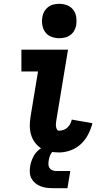

<svg xmlns="http://www.w3.org/2000/svg" viewBox="-20 -790 540 1005"><path d="M290 8Q265 8 241 3.5Q217 -1 197.5 -12.5Q178 -24 164 -42.5Q150 -61 143 -83.5Q136 -106 136 -130.5Q136 -155 140 -180L179 -416H92V-530H336L275 -161Q275 -161 275 -161Q275 -161 275 -161Q274 -153 273 -145Q272 -137 273 -129Q274 -121 277.5 -113.5Q281 -106 290 -106Q301 -106 312.5 -110Q324 -114 333 -122.5Q342 -131 347.5 -141.5Q353 -152 356 -164L464 -145Q456 -115 441.5 -86.5Q427 -58 403.5 -36Q380 -14 349.5 -3Q319 8 290 8ZM290 -590Q269 -590 249 -597.5Q229 -605 217 -621.5Q205 -638 201.5 -659Q198 -680 202 -702Q204 -717 212 -730.5Q220 -744 232.5 -753.5Q245 -763 260.5 -766.5Q276 -770 290 -770Q312 -770 331.5 -762.5Q351 -755 363.5 -738.5Q376 -722 379 -701Q382 -680 379 -658Q376 -643 368.5 -629.5Q361 -616 348 -606.5Q335 -597 320 -593.5Q305 -590 290 -590ZM258 195Q241 195 224.5 193Q208 191 192.5 185Q177 179 164.5 168.5Q152 158 144.5 144Q137 130 136 113Q135 96 138 79Q142 56 153 33.5Q164 11 182.5 -5Q201 -21 225 -28Q249 -35 272 -35L266 0Q258 0 252.5 6.5Q247 13 243.5 20.5Q240 28 238 35.5Q236 43 235 50Q233 61 233.5 71Q234 81 239 89Q244 97 253.5 101Q263 105 273 105H348L333 195Z"/></svg>

Font: Iosevka Slab Heavy
Style: Italic
Weight: 900
Italic angle: -9°
Monospace: yes
Designer: Belleve Invis
Foundry: Belleve Invis
Version: Version 11.1.0; ttfautohint (v1.8.3)